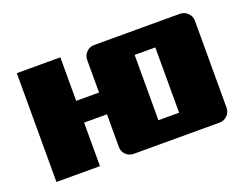

<svg xmlns="http://www.w3.org/2000/svg" viewBox="-84 -664 1068 829"><g transform="rotate(-20 450.0 -250.0)"><path d="M50 -500H250V-300H355V-450Q355 -470 369.5 -485Q384 -500 405 -500H800Q820 -500 835 -485Q850 -470 850 -450V-50Q850 -29 835 -14.5Q820 0 800 0H405Q384 0 369.5 -14.5Q355 -29 355 -50V-200H250V0H50ZM555 -400V-100H650V-400Z"/></g></svg>

Font: Tokeely Brookings
Style: Regular
Weight: 400
Designer: Peter Wiegel
Foundry: Peter Wiegel
Version: Version 2.001